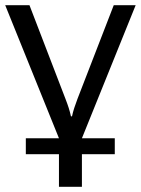

<svg xmlns="http://www.w3.org/2000/svg" viewBox="-23 -550 540 736"><path d="M76 41H203V166H291V41H417V-20H291L497 -530H413L274 -171C264 -144 258 -127 253 -104H249C244 -127 238 -145 228 -171L90 -530H-3L203 -20H76Z"/></svg>

Font: Cheyenne Sans
Style: Regular
Weight: 400
Designer: The Public Sans project authors (U.S. Web Design System), Libre Franklin designed by Pablo Impallari and Rodrigo Fuenzal
Foundry: The Cheyenne Sans Project Authors
Version: Version 2.007